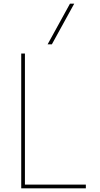

<svg xmlns="http://www.w3.org/2000/svg" viewBox="-20 -1020 540 1040"><path d="M95 0V-730H115V-20H445V0ZM261 -780H238L359 -1000H382Z"/></svg>

Font: M PLUS Code Latin Thin
Style: Regular
Weight: 250
Designer: Coji Morishita
Foundry: UNDERFOREST DESIGN
Version: Version 1.002; ttfautohint (v1.8.3)